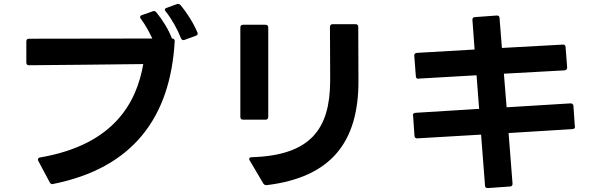

<svg xmlns="http://www.w3.org/2000/svg" viewBox="-20 -895 3040 977"><path d="M919 -692 976 -713C983 -715 986 -719 986 -724C986 -726 985 -728 984 -731C964 -779 929 -833 899 -869C895 -873 891 -875 887 -875C885 -875 882 -875 880 -874L828 -855C822 -853 819 -850 819 -846C819 -843 820 -840 823 -837C855 -797 884 -744 901 -700C904 -694 908 -691 913 -691C915 -691 917 -691 919 -692ZM114 -684V-577C114 -568 118 -563 127 -563C297 -564 526 -567 709 -569C676 -378 564 -159 185 -94C177 -93 173 -89 173 -83C173 -81 174 -79 175 -76L233 33C236 39 241 42 247 42C248 42 249 41 251 41C656 -40 847 -297 869 -685C869 -694 865 -699 855 -699C838 -744 808 -793 775 -833C771 -837 767 -839 763 -839C761 -839 758 -838 756 -837L702 -818C696 -816 693 -812 693 -808C693 -805 694 -802 697 -799C720 -768 739 -733 755 -699L128 -698C118 -698 114 -693 114 -684Z M1345 -300V-755C1345 -764 1340 -769 1331 -769H1217C1208 -769 1203 -764 1203 -755V-300C1203 -291 1208 -286 1217 -286H1331C1340 -286 1345 -291 1345 -300ZM1248 -86C1248 -83 1249 -81 1251 -78L1320 39C1324 45 1329 47 1335 47H1338C1666 7 1804 -173 1804 -481L1803 -758C1803 -767 1798 -772 1789 -772H1673C1664 -772 1659 -767 1659 -758C1659 -684 1660 -607 1660 -533V-479C1658 -241 1563 -104 1260 -95C1252 -95 1248 -91 1248 -86Z M2905 -253 2898 -356C2897 -364 2892 -369 2884 -369H2883L2558 -349L2544 -520L2853 -537C2861 -538 2866 -543 2866 -551V-552L2858 -655C2858 -664 2853 -668 2845 -668H2843L2534 -651L2522 -803C2522 -812 2517 -816 2509 -816H2507L2397 -808C2388 -808 2384 -803 2384 -795V-793L2395 -643L2102 -626C2093 -625 2088 -621 2088 -613V-612V-611L2096 -508C2096 -499 2101 -494 2109 -494C2109 -494 2110 -494 2110 -495L2405 -512L2418 -341L2095 -321C2086 -321 2081 -316 2081 -308C2081 -308 2081 -307 2082 -307L2089 -204C2090 -195 2094 -191 2103 -191H2104L2428 -210L2448 49C2448 58 2453 62 2461 62H2463L2575 54C2583 54 2588 49 2588 41V39L2568 -218L2892 -238C2901 -238 2906 -243 2906 -250V-251Z"/></svg>

Font: LINE Seed JP_OTF Bold
Style: Regular
Weight: 700
Designer: LINE & Fontrix & Fontworks
Version: Version 1.009